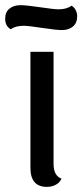

<svg xmlns="http://www.w3.org/2000/svg" viewBox="-45 -711 320 746"><path d="M232.9 -689Q243.2 -683.1 249 -671.9Q254.9 -660.6 254.9 -647.9Q254.9 -621.6 238.3 -607.9Q221.7 -594.2 195.8 -594.2Q173.8 -594.2 119.1 -602.5Q64.5 -610.8 47.9 -610.8Q14.2 -610.8 -2.9 -597.2Q-24.9 -609.4 -24.9 -638.2Q-24.9 -664.1 -8.3 -677.5Q8.3 -690.9 34.2 -690.9Q56.6 -690.9 110.8 -682.9Q165 -674.8 182.1 -674.8Q214.8 -674.8 232.9 -689ZM163.1 -74.2Q163.1 -28.3 193.8 -17.1Q187.5 -1.5 171.9 6.8Q156.2 15.1 137.2 15.1Q73.2 15.1 73.2 -59.1V-509.8H163.1Z"/></svg>

Font: Sansita Light
Style: Regular
Weight: 300
Designer: Pablo Cosgaya
Foundry: Omnibus-Type
Version: Version 1.006;hotconv 1.0.109;makeotfexe 2.5.65596